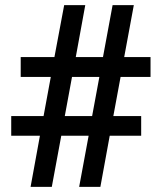

<svg xmlns="http://www.w3.org/2000/svg" viewBox="-20 -731 635 751"><path d="M99.6 0 136.2 -200.2H23.9V-276.9H150.4L178.7 -430.2H61V-507.8H192.9L231 -710.9H313.5L276.4 -507.8H382.8L420.4 -710.9H503.4L465.8 -507.8H568.8V-430.2H451.7L423.3 -276.9H532.2V-200.2H409.2L372.6 0H289.6L326.7 -200.2H219.7L182.6 0ZM233.4 -276.9H340.3L368.7 -430.2H261.7Z"/></svg>

Font: Roboto Slab LO Medium
Style: Regular
Weight: 500
Designer: Google
Version: Version 2.000